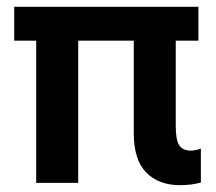

<svg xmlns="http://www.w3.org/2000/svg" viewBox="-20 -540 638 567"><path d="M511.2 6.8Q448.7 6.8 411.9 -30.5Q375 -67.9 375 -147V-419.9H210.9V0H86.9V-419.9H22V-520H565.9V-419.9H499V-168.9Q499 -126 509.5 -110.6Q520 -95.2 543.9 -95.2Q556.6 -95.2 573.2 -101.1V-1Q546.4 6.8 511.2 6.8Z"/></svg>

Font: Fixel Text SemiBold
Style: Regular
Weight: 600
Width: 4
Designer: AlfaBravo + MacPaw
Foundry: Kyrylo Tkachov, Marchela Mozhyna, Serhii Makarenko, Maria Weinstein, Zakhar Kryvoshyya
Version: Version 1.211